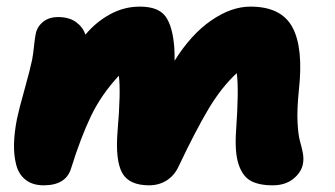

<svg xmlns="http://www.w3.org/2000/svg" viewBox="-20 -512 1002 575"><path d="M110.8 43Q77.6 43 56.6 26.4Q35.6 9.8 28.3 -19.3Q21 -48.3 22 -82Q22.9 -115.7 30.8 -155.8Q36.6 -184.1 53.5 -244.1Q70.3 -304.2 76.2 -333Q79.1 -347.7 81.8 -373.3Q84.5 -398.9 86.9 -410.2Q90.8 -431.6 108.6 -446.3Q126.5 -460.9 153.8 -460.9Q187 -460.9 207.8 -445.8Q228.5 -430.7 235.8 -408.2Q267.6 -446.3 309.6 -469.2Q351.6 -492.2 398.9 -492.2Q454.1 -492.2 475.6 -462.9Q497.1 -433.6 502 -369.1Q502.9 -355 502.9 -330.1Q551.8 -408.7 612.1 -450.4Q672.4 -492.2 730 -492.2Q822.3 -492.2 855.7 -430.4Q889.2 -368.7 875 -241.2Q869.1 -183.6 871.1 -145.8Q873 -107.9 878.4 -89.1Q883.8 -70.3 887 -53.5Q890.1 -36.6 887.2 -21Q882.3 4.4 858.2 23.7Q834 43 796.9 43Q754.9 43 730.5 29.3Q706.1 15.6 694.3 -20.5Q682.6 -56.6 687 -120.1Q695.8 -246.1 689 -293Q643.1 -250.5 604.5 -185.8Q565.9 -121.1 516.1 -16.1Q503.4 12.7 480 27.8Q456.5 43 426.8 43Q366.2 43 345.7 5.4Q325.2 -32.2 332 -118.2Q342.3 -237.8 335.9 -285.2Q283.2 -228.5 252.4 -164.3Q221.7 -100.1 192.9 -7.8Q177.7 43 110.8 43Z"/></svg>

Font: Shantell Sans Bouncy
Style: Italic
Weight: 800
Italic angle: -11.31°
Designer: Stephen Nixon, Anya Danilova, Shantell Martin
Foundry: Arrow Type
Version: Version 1.006;[9816181b4]